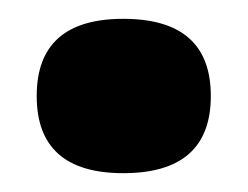

<svg xmlns="http://www.w3.org/2000/svg" viewBox="-20 -426 263 204"><path d="M111 -242Q19 -242 19 -324Q19 -406 111 -406Q204 -406 204 -324Q204 -242 111 -242Z"/></svg>

Font: Bricolage Grotesque 48pt Bricolage Grotesque 48pt Regular
Style: Bold
Weight: 700
Designer: Mathieu Triay
Foundry: Atelier Triay
Version: Version 1.000; ttfautohint (v1.8.4.7-5d5b);gftools[0.9.32]